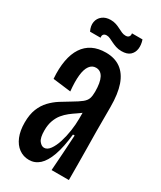

<svg xmlns="http://www.w3.org/2000/svg" viewBox="-175 -728 670 801"><g transform="rotate(30 160.0 -327.5)"><path d="M107.3 10.7Q80 10.7 58.8 -4.7Q37.7 -20 26 -48.3Q14.3 -76.7 14.3 -115.7Q14.3 -154.7 25.3 -182Q36.3 -209.3 54.7 -228.5Q73 -247.7 95.2 -261.8Q117.3 -276 139.3 -288.7Q168.3 -305.7 182.2 -317Q196 -328.3 200.3 -340.8Q204.7 -353.3 204.7 -373.3Q204.7 -418 193 -440.3Q181.3 -462.7 158.3 -462.7Q139.7 -462.7 128 -446.5Q116.3 -430.3 113 -399.5Q109.7 -368.7 114.3 -323L27.7 -333.7Q24 -382.7 31 -421Q38 -459.3 55.2 -485.3Q72.3 -511.3 99.3 -524.7Q126.3 -538 163 -538Q205.7 -538 234.5 -517.2Q263.3 -496.3 277.7 -455.2Q292 -414 292 -351V-231.3Q292.7 -193.3 293 -154.7Q293.3 -116 293.7 -77.3Q294 -38.7 294 0H210.7Q214 -43.3 216.7 -86.5Q219.3 -129.7 222 -173H214Q207.3 -109.7 192.7 -68.7Q178 -27.7 156.7 -8.5Q135.3 10.7 107.3 10.7ZM136.7 -64.7Q152 -64.7 164.5 -82Q177 -99.3 185.7 -126.7Q194.3 -154 198.8 -184.7Q203.3 -215.3 203.3 -242.3V-284L232.3 -302Q224.3 -288.7 211.7 -278.2Q199 -267.7 184.2 -257.8Q169.3 -248 154.8 -236.7Q140.3 -225.3 128.7 -211Q117 -196.7 109.5 -176.3Q102 -156 102 -128.3Q102 -92.7 113.2 -78.7Q124.3 -64.7 136.7 -64.7ZM215 -575.3Q199.3 -575.3 187.2 -579.5Q175 -583.7 165.2 -588.5Q155.3 -593.3 146.7 -597.5Q138 -601.7 129.3 -601.7Q119.3 -601.7 114.5 -596Q109.7 -590.3 111.7 -580.3H61Q50 -602.7 53.5 -622.2Q57 -641.7 72.5 -653.8Q88 -666 112 -666Q126.3 -666 138 -662Q149.7 -658 159.5 -652.8Q169.3 -647.7 178.3 -643.7Q187.3 -639.7 197.3 -639.7Q208 -639.7 212.8 -645.7Q217.7 -651.7 216 -661.7H266.7Q274.3 -639.3 271.7 -619.5Q269 -599.7 255.2 -587.5Q241.3 -575.3 215 -575.3Z"/></g></svg>

Font: Bricolage Grotesque 96pt ExtraBold Condensed
Style: Regular
Weight: 800
Width: 3
Version: Version 1.001;gftools[0.9.33.dev8+g029e19f]